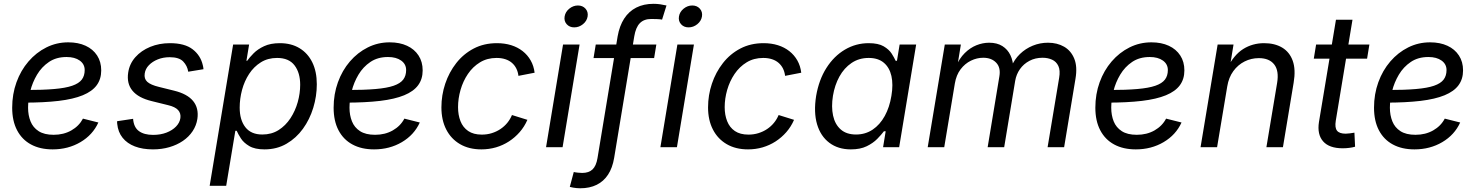

<svg xmlns="http://www.w3.org/2000/svg" viewBox="-20 -778 7810 1015"><path d="M258.3 11.7Q191.9 11.7 144 -14.2Q96.2 -40 70.3 -89.4Q44.4 -138.7 44.4 -208.5Q44.4 -280.3 67.1 -343Q89.8 -405.8 130.6 -453.1Q171.4 -500.5 225.1 -527.3Q278.8 -554.2 340.8 -554.2Q393.6 -554.2 432.6 -536.1Q471.7 -518.1 493.4 -484.6Q515.1 -451.2 515.1 -405.8Q515.1 -359.9 491.2 -327.4Q467.3 -294.9 417.5 -274.4Q367.7 -253.9 290 -244.6Q212.4 -235.4 105.5 -235.4L117.2 -302.2Q206.5 -302.2 266.4 -307.4Q326.2 -312.5 361.6 -324.7Q397 -336.9 412.4 -357.2Q427.7 -377.4 427.7 -407.7Q427.7 -439 401.6 -457.8Q375.5 -476.6 332 -476.6Q277.3 -476.6 238.8 -450.4Q200.2 -424.3 175.8 -383.3Q151.4 -342.3 139.9 -295.9Q128.4 -249.5 128.4 -208.5Q128.4 -168.9 141.4 -136.5Q154.3 -104 184.1 -84.7Q213.9 -65.4 263.7 -65.4Q316.4 -65.4 357.2 -88.6Q397.9 -111.8 418.5 -150.9L500 -130.4Q470.2 -64.9 405.3 -26.6Q340.3 11.7 258.3 11.7Z M788.6 11.7Q733.9 11.7 693.1 -3.9Q652.3 -19.5 628.2 -49.6Q604 -79.6 599.6 -123.5Q599.1 -127 599.1 -130.4Q599.1 -133.8 599.1 -137.2L683.6 -149.9Q687 -105 714.4 -85Q741.7 -64.9 789.6 -64.9Q828.6 -64.9 859.9 -76.9Q891.1 -88.9 910.6 -109.1Q930.2 -129.4 933.6 -153.8Q937 -179.2 921.4 -196.3Q905.8 -213.4 868.2 -222.2L781.2 -243.7Q711.4 -260.7 680.2 -298.6Q648.9 -336.4 657.7 -394.5Q664.6 -440.9 695.6 -475.8Q726.6 -510.7 774.2 -530.3Q821.8 -549.8 878.4 -549.8Q956.5 -549.8 998.5 -517.3Q1040.5 -484.9 1052.2 -433.1Q1053.2 -428.2 1054.4 -422.9Q1055.7 -417.5 1055.7 -412.1L975.1 -398.9Q970.2 -430.2 948.5 -452.9Q926.8 -475.6 877 -475.6Q842.8 -475.6 814.2 -464.1Q785.6 -452.6 767.1 -433.3Q748.5 -414.1 745.1 -389.6Q740.7 -361.8 758.5 -345.5Q776.4 -329.1 820.8 -318.4L899.9 -298.8Q970.2 -281.7 1001 -243.9Q1031.7 -206.1 1023.4 -149.4Q1018.1 -114.3 998.3 -84.5Q978.5 -54.7 947 -33.2Q915.5 -11.7 875.2 0Q835 11.7 788.6 11.7Z M1088.4 204.1 1212.4 -542.5H1296.9L1282.7 -456.5H1286.6Q1299.3 -474.6 1320.8 -496.3Q1342.3 -518.1 1376.2 -533.9Q1410.2 -549.8 1459.5 -549.8Q1519.5 -549.8 1563.2 -523.4Q1606.9 -497.1 1630.9 -448.5Q1654.8 -399.9 1654.8 -332.5Q1654.8 -269.5 1636 -208Q1617.2 -146.5 1581.5 -97.2Q1545.9 -47.9 1494.6 -18.1Q1443.4 11.7 1378.4 11.7Q1327.1 11.7 1297.6 -5.9Q1268.1 -23.4 1253.4 -46.4Q1238.8 -69.3 1231.4 -86.4H1224.1L1175.8 204.1ZM1366.7 -66.9Q1415.5 -66.9 1452.6 -90.3Q1489.7 -113.8 1515.4 -152.8Q1541 -191.9 1554 -238.3Q1566.9 -284.7 1566.9 -330.1Q1566.9 -393.1 1537.1 -432.4Q1507.3 -471.7 1444.8 -471.7Q1396 -471.7 1358.9 -448.5Q1321.8 -425.3 1296.9 -387.2Q1272 -349.1 1259.5 -302.5Q1247.1 -255.9 1247.1 -209Q1247.1 -144 1277.1 -105.5Q1307.1 -66.9 1366.7 -66.9Z M1957.5 11.7Q1891.1 11.7 1843.3 -14.2Q1795.4 -40 1769.5 -89.4Q1743.7 -138.7 1743.7 -208.5Q1743.7 -280.3 1766.4 -343Q1789.1 -405.8 1829.8 -453.1Q1870.6 -500.5 1924.3 -527.3Q1978 -554.2 2040 -554.2Q2092.8 -554.2 2131.8 -536.1Q2170.9 -518.1 2192.6 -484.6Q2214.4 -451.2 2214.4 -405.8Q2214.4 -359.9 2190.4 -327.4Q2166.5 -294.9 2116.7 -274.4Q2066.9 -253.9 1989.3 -244.6Q1911.6 -235.4 1804.7 -235.4L1816.4 -302.2Q1905.8 -302.2 1965.6 -307.4Q2025.4 -312.5 2060.8 -324.7Q2096.2 -336.9 2111.6 -357.2Q2127 -377.4 2127 -407.7Q2127 -439 2100.8 -457.8Q2074.7 -476.6 2031.2 -476.6Q1976.6 -476.6 1938 -450.4Q1899.4 -424.3 1875 -383.3Q1850.6 -342.3 1839.1 -295.9Q1827.6 -249.5 1827.6 -208.5Q1827.6 -168.9 1840.6 -136.5Q1853.5 -104 1883.3 -84.7Q1913.1 -65.4 1962.9 -65.4Q2015.6 -65.4 2056.4 -88.6Q2097.2 -111.8 2117.7 -150.9L2199.2 -130.4Q2169.4 -64.9 2104.5 -26.6Q2039.6 11.7 1957.5 11.7Z M2524.9 11.7Q2459.5 11.7 2412.1 -15.9Q2364.7 -43.5 2339.1 -93.3Q2313.5 -143.1 2313.5 -210.4Q2313.5 -274.9 2333.7 -335.4Q2354 -396 2392.1 -444.6Q2430.2 -493.2 2484.4 -521.5Q2538.6 -549.8 2606.9 -549.8Q2647.9 -549.8 2682.4 -539.1Q2716.8 -528.3 2742.9 -507.8Q2769 -487.3 2785.4 -458.5Q2801.8 -429.7 2806.2 -393.6L2720.7 -377Q2718.3 -397.9 2709.7 -415.3Q2701.2 -432.6 2686.8 -445.3Q2672.4 -458 2651.9 -464.8Q2631.3 -471.7 2605 -471.7Q2555.7 -471.7 2517.6 -448.5Q2479.5 -425.3 2453.6 -387Q2427.7 -348.6 2414.6 -302.7Q2401.4 -256.8 2401.4 -211.4Q2401.4 -170.4 2414.3 -137.5Q2427.2 -104.5 2455.1 -85.4Q2482.9 -66.4 2526.9 -66.4Q2555.2 -66.4 2580.1 -74.2Q2605 -82 2625.7 -95.9Q2646.5 -109.9 2661.9 -128.7Q2677.2 -147.5 2686.5 -169.9L2768.1 -144.5Q2752.4 -108.4 2727.3 -79.6Q2702.1 -50.8 2670.4 -30.3Q2638.7 -9.8 2601.8 1Q2564.9 11.7 2524.9 11.7Z M2866.7 0 2956.5 -542.5H3043.9L2954.1 0ZM3015.6 -633.3Q2990.7 -633.3 2975.8 -650.1Q2960.9 -667 2964.8 -690.9Q2968.8 -715.3 2989.5 -732.2Q3010.3 -749 3035.2 -749Q3060.1 -749 3075.2 -732.2Q3090.3 -715.3 3086.4 -690.9Q3082.5 -667 3061.8 -650.1Q3041 -633.3 3015.6 -633.3Z M3449.7 -542.5 3438 -471.2H3117.7L3129.4 -542.5ZM3047.4 217.3Q3037.1 217.3 3027.8 216.3Q3018.6 215.3 3010 213.9Q3001.5 212.4 2992.2 210L3013.2 131.3Q3020.5 133.3 3035.4 134.8Q3050.3 136.2 3057.6 136.2Q3092.8 136.2 3112.3 117.7Q3131.8 99.1 3138.7 57.6L3245.1 -585.9Q3254.9 -641.6 3279.8 -679.9Q3304.7 -718.3 3343.8 -738Q3382.8 -757.8 3434.6 -757.8Q3452.6 -757.8 3469.5 -755.4Q3486.3 -752.9 3503.4 -749L3480 -674.3Q3471.7 -676.3 3454.3 -677Q3437 -677.7 3422.9 -677.7Q3384.3 -677.7 3362.5 -655.5Q3340.8 -633.3 3333 -585.9L3226.6 57.1Q3217.8 109.4 3194.6 145Q3171.4 180.7 3134.3 199Q3097.2 217.3 3047.4 217.3Z M3471.2 0 3561 -542.5H3648.4L3558.6 0ZM3620.1 -633.3Q3595.2 -633.3 3580.3 -650.1Q3565.4 -667 3569.3 -690.9Q3573.2 -715.3 3594 -732.2Q3614.7 -749 3639.6 -749Q3664.6 -749 3679.7 -732.2Q3694.8 -715.3 3690.9 -690.9Q3687 -667 3666.3 -650.1Q3645.5 -633.3 3620.1 -633.3Z M3934.6 11.7Q3869.1 11.7 3821.8 -15.9Q3774.4 -43.5 3748.8 -93.3Q3723.1 -143.1 3723.1 -210.4Q3723.1 -274.9 3743.4 -335.4Q3763.7 -396 3801.8 -444.6Q3839.8 -493.2 3894 -521.5Q3948.2 -549.8 4016.6 -549.8Q4057.6 -549.8 4092 -539.1Q4126.5 -528.3 4152.6 -507.8Q4178.7 -487.3 4195.1 -458.5Q4211.4 -429.7 4215.8 -393.6L4130.4 -377Q4127.9 -397.9 4119.4 -415.3Q4110.8 -432.6 4096.4 -445.3Q4082 -458 4061.5 -464.8Q4041 -471.7 4014.6 -471.7Q3965.3 -471.7 3927.2 -448.5Q3889.2 -425.3 3863.3 -387Q3837.4 -348.6 3824.2 -302.7Q3811 -256.8 3811 -211.4Q3811 -170.4 3824 -137.5Q3836.9 -104.5 3864.7 -85.4Q3892.6 -66.4 3936.5 -66.4Q3964.8 -66.4 3989.7 -74.2Q4014.6 -82 4035.4 -95.9Q4056.2 -109.9 4071.5 -128.7Q4086.9 -147.5 4096.2 -169.9L4177.7 -144.5Q4162.1 -108.4 4137 -79.6Q4111.8 -50.8 4080.1 -30.3Q4048.3 -9.8 4011.5 1Q3974.6 11.7 3934.6 11.7Z M4478 11.7Q4410.6 11.7 4364.3 -23.2Q4317.9 -58.1 4299.3 -121.3Q4280.8 -184.6 4294.4 -270.5Q4309.1 -356.4 4348.9 -418.9Q4388.7 -481.4 4446.5 -515.6Q4504.4 -549.8 4572.3 -549.8Q4623 -549.8 4651.4 -533.2Q4679.7 -516.6 4693.6 -494.9Q4707.5 -473.1 4714.8 -456.5H4721.7L4735.8 -542.5H4823.2L4733.4 0H4648.4L4662.1 -84H4652.8Q4639.2 -65.9 4617.4 -43.7Q4595.7 -21.5 4561.8 -4.9Q4527.8 11.7 4478 11.7ZM4505.4 -66.9Q4554.7 -66.9 4593.3 -92.8Q4631.8 -118.7 4657.2 -164.8Q4682.6 -210.9 4692.4 -271.5Q4702.6 -331.5 4692.4 -376.5Q4682.1 -421.4 4652.1 -446.5Q4622.1 -471.7 4572.3 -471.7Q4521 -471.7 4481.7 -445.1Q4442.4 -418.5 4417.5 -373.3Q4392.6 -328.1 4383.3 -271.5Q4374 -213.4 4384 -167Q4394 -120.6 4424.3 -93.8Q4454.6 -66.9 4505.4 -66.9Z M4884.3 0 4974.6 -542.5H5059.6L5040 -422.4L5032.7 -424.8Q5051.3 -468.8 5079.8 -497.1Q5108.4 -525.4 5141.8 -538.8Q5175.3 -552.2 5209 -552.2Q5251 -552.2 5279.1 -534.4Q5307.1 -516.6 5321.5 -486.3Q5335.9 -456.1 5336.9 -418.5L5325.7 -424.3Q5342.3 -463.9 5371.8 -492.4Q5401.4 -521 5439.7 -536.6Q5478 -552.2 5520 -552.2Q5568.8 -552.2 5605.5 -531Q5642.1 -509.8 5659.2 -467.5Q5676.3 -425.3 5665.5 -361.8L5605.5 0H5518.1L5579.1 -366.2Q5585.9 -405.8 5575 -429.2Q5564 -452.6 5541.5 -462.6Q5519 -472.7 5491.7 -472.7Q5452.6 -472.7 5421.9 -456.3Q5391.1 -439.9 5371.8 -412.4Q5352.5 -384.8 5346.7 -350.6L5288.6 0H5201.2L5263.2 -374.5Q5271 -420.9 5246.1 -446.8Q5221.2 -472.7 5177.7 -472.7Q5144.5 -472.7 5112.8 -457.3Q5081.1 -441.9 5058.1 -411.6Q5035.2 -381.3 5027.8 -336.9L4971.7 0Z M5984.4 11.7Q5918 11.7 5870.1 -14.2Q5822.3 -40 5796.4 -89.4Q5770.5 -138.7 5770.5 -208.5Q5770.5 -280.3 5793.2 -343Q5815.9 -405.8 5856.7 -453.1Q5897.5 -500.5 5951.2 -527.3Q6004.9 -554.2 6066.9 -554.2Q6119.6 -554.2 6158.7 -536.1Q6197.8 -518.1 6219.5 -484.6Q6241.2 -451.2 6241.2 -405.8Q6241.2 -359.9 6217.3 -327.4Q6193.4 -294.9 6143.6 -274.4Q6093.8 -253.9 6016.1 -244.6Q5938.5 -235.4 5831.5 -235.4L5843.3 -302.2Q5932.6 -302.2 5992.4 -307.4Q6052.2 -312.5 6087.6 -324.7Q6123 -336.9 6138.4 -357.2Q6153.8 -377.4 6153.8 -407.7Q6153.8 -439 6127.7 -457.8Q6101.6 -476.6 6058.1 -476.6Q6003.4 -476.6 5964.8 -450.4Q5926.3 -424.3 5901.9 -383.3Q5877.4 -342.3 5866 -295.9Q5854.5 -249.5 5854.5 -208.5Q5854.5 -168.9 5867.4 -136.5Q5880.4 -104 5910.2 -84.7Q5939.9 -65.4 5989.7 -65.4Q6042.5 -65.4 6083.3 -88.6Q6124 -111.8 6144.5 -150.9L6226.1 -130.4Q6196.3 -64.9 6131.3 -26.6Q6066.4 11.7 5984.4 11.7Z M6467.8 -321.3 6414.1 0H6326.7L6417 -542.5H6501L6479.5 -411.1L6465.8 -414.1Q6502.4 -487.8 6552 -518.8Q6601.6 -549.8 6662.6 -549.8Q6718.8 -549.8 6758.1 -526.4Q6797.4 -502.9 6814 -456.5Q6830.6 -410.2 6818.8 -340.8L6762.2 0H6674.8L6731.4 -339.4Q6742.2 -403.8 6716.1 -437.3Q6689.9 -470.7 6634.8 -470.7Q6594.7 -470.7 6559.6 -453.1Q6524.4 -435.5 6500 -402.1Q6475.6 -368.7 6467.8 -321.3Z M7219.2 -542.5 7207 -467.8H6925.3L6937.5 -542.5ZM7042.5 -673.8H7129.9L7041.5 -139.6Q7035.6 -103 7048.1 -87.2Q7060.5 -71.3 7093.8 -71.3Q7102.5 -71.3 7115.7 -73Q7128.9 -74.7 7140.1 -76.7L7143.6 -2.4Q7130.4 1.5 7113 3.7Q7095.7 5.9 7078.1 5.9Q7006.8 5.9 6974.6 -30.8Q6942.4 -67.4 6952.6 -132.8Z M7457.5 11.7Q7391.1 11.7 7343.3 -14.2Q7295.4 -40 7269.5 -89.4Q7243.7 -138.7 7243.7 -208.5Q7243.7 -280.3 7266.4 -343Q7289.1 -405.8 7329.8 -453.1Q7370.6 -500.5 7424.3 -527.3Q7478 -554.2 7540 -554.2Q7592.8 -554.2 7631.8 -536.1Q7670.9 -518.1 7692.6 -484.6Q7714.4 -451.2 7714.4 -405.8Q7714.4 -359.9 7690.4 -327.4Q7666.5 -294.9 7616.7 -274.4Q7566.9 -253.9 7489.3 -244.6Q7411.6 -235.4 7304.7 -235.4L7316.4 -302.2Q7405.8 -302.2 7465.6 -307.4Q7525.4 -312.5 7560.8 -324.7Q7596.2 -336.9 7611.6 -357.2Q7627 -377.4 7627 -407.7Q7627 -439 7600.8 -457.8Q7574.7 -476.6 7531.2 -476.6Q7476.6 -476.6 7438 -450.4Q7399.4 -424.3 7375 -383.3Q7350.6 -342.3 7339.1 -295.9Q7327.6 -249.5 7327.6 -208.5Q7327.6 -168.9 7340.6 -136.5Q7353.5 -104 7383.3 -84.7Q7413.1 -65.4 7462.9 -65.4Q7515.6 -65.4 7556.4 -88.6Q7597.2 -111.8 7617.7 -150.9L7699.2 -130.4Q7669.4 -64.9 7604.5 -26.6Q7539.6 11.7 7457.5 11.7Z"/></svg>

Font: Inter 16pt
Style: Italic
Weight: 400
Italic angle: -9.3988°
Version: Version 4.001;git-66647c0bb